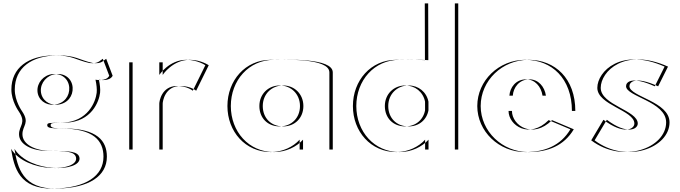

<svg xmlns="http://www.w3.org/2000/svg" viewBox="-20 -880 4003 1130"><path d="M112 -90C112 -142.2 157 -155 110 -225C110 -225 67 -284 67 -353C67 -481 166 -552.6 318 -554C426 -555 445 -527 527 -509C578.8 -503.5 585.3 -522.3 605 -534L643 -434C624 -398 562 -411 562 -411C568 -383 571.4 -354.9 569 -334C563 -281 518 -164 369 -158C286 -157 278 -158 278 -142C278 -126 307 -124 356 -124C552 -124 609 -51 609 42C609 155 506 227 313 230C113 233 83 107 65 -4C157 141 455 132 448 51C444.4 9.6 384 8 279 8C189 8 112 -29 112 -90ZM220.5 -343C217.2 -393 256.8 -438.4 308.5 -444C363.5 -450 404.2 -415 407.5 -365C410.8 -315 377.8 -270 319.5 -264C267.7 -258.7 223.8 -293 220.5 -343ZM92 -90C92 -29 169 8 259 8C364 8 424.4 9.6 428 51C435 132 137 141 45 -4C63 107 93 233 293 230C486 227 589 155 589 42C589 -51 532 -124 336 -124C287 -124 258 -126 258 -142C258 -158 266 -157 349 -158C498 -164 543 -281 549 -334C551.4 -354.9 548 -383 542 -411C542 -411 604 -398 623 -434L585 -534C565.3 -522.3 558.8 -503.5 507 -509C425 -527 406 -555 298 -554C146 -552.6 47 -481 47 -353C47 -284 90 -225 90 -225C137 -155 92 -142.2 92 -90ZM200.5 -343C203.8 -293 247.7 -258.7 299.5 -264C357.8 -270 390.8 -315 387.5 -365C384.2 -415 343.5 -450 288.5 -444C236.8 -438.4 197.2 -393 200.5 -343Z M937.5 -513V-439C937.5 -439 995.5 -528 1096.5 -528C1162.5 -528 1208.5 -496 1208.5 -496L1134.5 -346C1134.5 -346 1101.5 -374 1042.5 -374C950.5 -374 937.5 -283 937.5 -270V0H760.5V-513ZM917.5 -513H740.5V0H917.5V-270C917.5 -283 930.5 -374 1022.5 -374C1081.5 -374 1114.5 -346 1114.5 -346L1188.5 -496C1188.5 -496 1142.5 -528 1076.5 -528C975.5 -528 917.5 -439 917.5 -439Z M1526.5 -256C1526.5 -327 1579.5 -377 1646.5 -377C1712.5 -377 1765.5 -327 1765.5 -256C1765.5 -186 1715.5 -136 1646.5 -136C1574.5 -136 1526.5 -186 1526.5 -256ZM1938.5 -454V0H1763.5V-58C1725.5 -16 1663.5 15 1593.5 15C1443.5 15 1338.5 -106 1338.5 -256C1338.5 -406 1443.5 -528 1593.5 -528C1662.5 -528 1938 -541 1938.5 -454ZM1506.5 -256C1506.5 -186 1554.5 -136 1626.5 -136C1695.5 -136 1745.5 -186 1745.5 -256C1745.5 -327 1692.5 -377 1626.5 -377C1559.5 -377 1506.5 -327 1506.5 -256ZM1918.5 -454C1918 -541 1642.5 -528 1573.5 -528C1423.5 -528 1318.5 -406 1318.5 -256C1318.5 -106 1423.5 15 1573.5 15C1643.5 15 1705.5 -16 1743.5 -58V0H1918.5Z M2265 -256C2265 -327 2318 -377 2385 -377C2442.8 -377 2490.6 -338.7 2501.6 -281.6L2501.7 -230.9C2491.3 -174.3 2445.4 -136 2385 -136C2313 -136 2265 -186 2265 -256ZM2677 0H2502V-58C2464 -16 2402 15 2332 15C2182 15 2077 -106 2077 -256C2077 -406 2182 -528 2332 -528C2362.2 -528 2432 -530.5 2500.9 -526L2500 -860H2677ZM2245 -256C2245 -186 2293 -136 2365 -136C2425.4 -136 2471.3 -174.3 2481.7 -230.9L2481.6 -281.6C2470.6 -338.7 2422.8 -377 2365 -377C2298 -377 2245 -327 2245 -256ZM2657 0V-860H2480L2480.9 -526C2412 -530.5 2342.2 -528 2312 -528C2162 -528 2057 -406 2057 -256C2057 -106 2162 15 2312 15C2382 15 2444 -16 2482 -58V0Z M2998 -317C3001 -364 3035 -413 3096 -413C3148 -413 3185 -371 3193 -317ZM3229 -173 3357 -119C3299 -22 3205 15 3091 15C2936 15 2809 -107 2809 -256C2809 -406 2936 -528 3091 -528C3247 -528 3366 -418 3366 -227H2993C2993 -141 3116 -60 3229 -173ZM2978 -317H3173C3165 -371 3128 -413 3076 -413C3015 -413 2981 -364 2978 -317ZM3209 -173C3096 -60 2973 -141 2973 -227H3346C3346 -418 3227 -528 3071 -528C2916 -528 2789 -406 2789 -256C2789 -107 2916 15 3071 15C3185 15 3279 -22 3337 -119Z M3551.5 -175C3671 -85 3733.5 -119 3733.5 -153C3733.5 -231 3515.5 -261.4 3515.5 -363C3515.5 -460 3656.5 -602 3911.5 -488L3853.5 -372C3717.5 -434 3684.5 -397 3684.5 -373C3684.5 -311 3920.5 -283 3920.5 -160C3920.5 -9 3666.5 87 3479.5 -54ZM3531.5 -175 3459.5 -54C3646.5 87 3900.5 -9 3900.5 -160C3900.5 -283 3664.5 -311 3664.5 -373C3664.5 -397 3697.5 -434 3833.5 -372L3891.5 -488C3636.5 -602 3495.5 -460 3495.5 -363C3495.5 -261.4 3713.5 -231 3713.5 -153C3713.5 -119 3651 -85 3531.5 -175Z"/></svg>

Font: Hussar Plate
Style: Regular
Weight: 700
Foundry: Cannot Into Space Fonts
Version: Version 0.798247